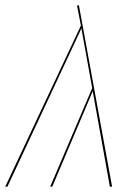

<svg xmlns="http://www.w3.org/2000/svg" viewBox="-23 -701 510 721"><path d="M397.9 0H389.6L325.2 -358.4L173.3 0H165.5L323.2 -370.1L282.7 -594.2L4.9 0H-3.4L280.8 -605L266.1 -680.7H273.4Z"/></svg>

Font: Fira Sans Compressed Eight
Style: Italic
Weight: 100
Width: 3
Italic angle: -8°
Designer: Carrois Corporate & Edenspiekermann AG
Foundry: Carrois Corporate GbR & Edenspiekermann AG
Version: Version 4.203;PS 004.203;hotconv 1.0.88;makeotf.lib2.5.64775